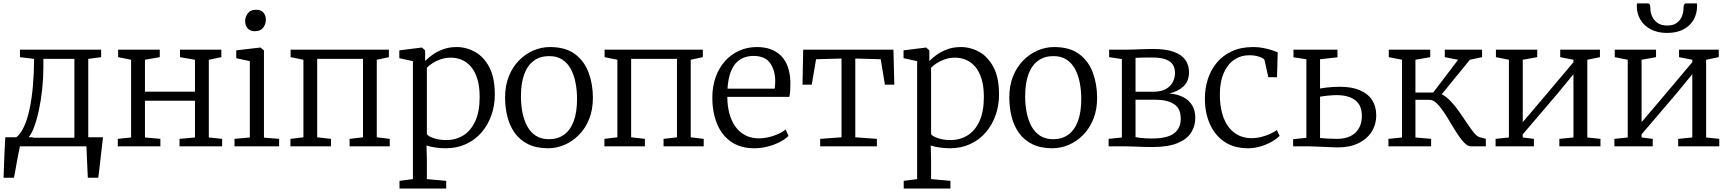

<svg xmlns="http://www.w3.org/2000/svg" viewBox="-22 -840 9928 1102"><path d="M53.5 0V-50H69.5Q96.5 -70.5 116.2 -114Q136 -157.5 148.5 -217.8Q161 -278 167.2 -350.5Q173.5 -423 173.5 -502L92.5 -512V-555H558.5V-512L484.5 -502V0ZM140 -49.5H405V-502H227V-454Q227 -392 220.2 -328.8Q213.5 -265.5 201.5 -209.2Q189.5 -153 173.8 -111Q158 -69 140 -49.5ZM-1.5 180Q0 141.5 1.2 103Q2.5 64.5 4.2 25.5Q6 -13.5 8.5 -52H168.5L94.5 -8.5Q89.5 12 84 40Q78.5 68 73.5 96.5Q68.5 125 64.5 147.5Q60.5 170 58 180ZM482 180Q481 157.5 480 135Q479 112.5 478 90Q477 67.5 476 45Q475 22.5 474 0L439 -52H569Q566.5 -29 563.8 -5.8Q561 17.5 558.5 40.8Q556 64 553.2 87.2Q550.5 110.5 547.8 133.8Q545 157 542 180Z M654 0V-43L730.5 -51V-497L656 -512V-555H895V-512L810 -497V-314H1097V-497L1011 -512V-555H1248.5V-512L1176.5 -497V-51L1253 -43V0H1008.5V-43L1097 -51V-262H810V-51L898.5 -43V0Z M1412 -51V-489L1334 -506V-551L1471 -567H1473L1493 -551V-50L1580 -43V0H1324V-43ZM1440.5 -661Q1413 -661 1399 -677.5Q1385 -694 1385 -718.5Q1385 -743 1400.2 -763.5Q1415.5 -784 1447.5 -784H1448.5Q1476 -784 1490 -767.5Q1504 -751 1504 -726.5Q1504 -702 1488.8 -681.5Q1473.5 -661 1441.5 -661Z M1645 0V-43L1719.5 -52V-497L1646 -512V-555H2210V-512L2140.5 -497V-52L2215 -43V0H1984.5V-43L2061.5 -52V-502H1798.5V-52L1877.5 -43V0Z M2818 -298Q2818 -233.5 2798 -177.5Q2778 -121.5 2741 -79Q2704 -36.5 2652 -12.8Q2600 11 2536 11Q2509 11 2477.8 6.8Q2446.5 2.5 2426 -5L2428 80V188L2539 198V242H2271V198L2348 188V-489L2270 -506V-551L2398 -567H2400L2418 -551V-490Q2435.5 -508 2461.8 -526.5Q2488 -545 2522.5 -557.5Q2557 -570 2599 -570Q2654.5 -570 2704.8 -542Q2755 -514 2786.5 -454Q2818 -394 2818 -298ZM2566 -509Q2534.5 -509 2507.5 -499.8Q2480.5 -490.5 2460 -477Q2439.5 -463.5 2428 -451V-70Q2435.5 -58 2467.2 -47Q2499 -36 2540 -36Q2593.5 -36 2636.8 -62.5Q2680 -89 2705.5 -143.8Q2731 -198.5 2731 -284Q2731 -343.5 2718 -386.2Q2705 -429 2682 -456.2Q2659 -483.5 2629.2 -496.2Q2599.5 -509 2566 -509Z M2877 -281Q2877 -349.5 2898.8 -403Q2920.5 -456.5 2957.5 -493.8Q2994.5 -531 3040.2 -550.5Q3086 -570 3134 -570Q3223.5 -570 3277.8 -529.8Q3332 -489.5 3356.5 -423Q3381 -356.5 3381 -278Q3381 -210 3359.2 -156.2Q3337.5 -102.5 3300.5 -65.2Q3263.5 -28 3217.8 -8.5Q3172 11 3124 11Q3057 11 3009.8 -12.2Q2962.5 -35.5 2933.2 -76Q2904 -116.5 2890.5 -169.2Q2877 -222 2877 -281ZM3129 -41Q3179.5 -41 3215.5 -67Q3251.5 -93 3270.8 -144.5Q3290 -196 3290 -272Q3290 -321.5 3281.2 -366Q3272.5 -410.5 3253.8 -444.8Q3235 -479 3204.5 -498.5Q3174 -518 3130 -518Q3079 -518 3042.8 -492Q3006.5 -466 2987.2 -414.8Q2968 -363.5 2968 -287Q2968 -237 2977 -192.5Q2986 -148 3005 -113.8Q3024 -79.5 3054.8 -60.2Q3085.5 -41 3129 -41Z M3447 0V-43L3521.5 -52V-497L3448 -512V-555H4012V-512L3942.5 -497V-52L4017 -43V0H3786.5V-43L3863.5 -52V-502H3600.5V-52L3679.5 -43V0Z M4307.5 11Q4228.5 11 4174.8 -26Q4121 -63 4093.8 -128.8Q4066.5 -194.5 4066.5 -280Q4066.5 -344.5 4085.8 -397.8Q4105 -451 4139.5 -489.5Q4174 -528 4220.8 -549Q4267.5 -570 4322.5 -570Q4411 -570 4461 -519.5Q4511 -469 4514.5 -372Q4514.5 -343.5 4513.5 -322Q4512.5 -300.5 4508.5 -284H4152.5Q4152.5 -233.5 4164 -190Q4175.5 -146.5 4198.2 -114.2Q4221 -82 4255 -64Q4289 -46 4333.5 -46Q4376.5 -46 4420.5 -61.5Q4464.5 -77 4487.5 -97L4503.5 -60Q4484.5 -40.5 4453.2 -24.5Q4422 -8.5 4384 1.2Q4346 11 4307.5 11ZM4153.5 -331H4424.5Q4425.5 -338 4426.2 -347.2Q4427 -356.5 4427.2 -364.5Q4427.5 -372.5 4427.5 -375Q4427 -436.5 4398.2 -477.8Q4369.5 -519 4302.5 -519Q4272.5 -519 4246.8 -509Q4221 -499 4201.2 -477Q4181.5 -455 4169.2 -419Q4157 -383 4153.5 -331Z M4685.5 0V-43L4808 -52V-504L4662 -500L4637 -354H4584L4588 -555H5106L5111 -354H5057L5033 -500L4887 -504V-52L5011 -43V0Z M5712 -298Q5712 -233.5 5692 -177.5Q5672 -121.5 5635 -79Q5598 -36.5 5546 -12.8Q5494 11 5430 11Q5403 11 5371.8 6.8Q5340.5 2.5 5320 -5L5322 80V188L5433 198V242H5165V198L5242 188V-489L5164 -506V-551L5292 -567H5294L5312 -551V-490Q5329.5 -508 5355.8 -526.5Q5382 -545 5416.5 -557.5Q5451 -570 5493 -570Q5548.5 -570 5598.8 -542Q5649 -514 5680.5 -454Q5712 -394 5712 -298ZM5460 -509Q5428.5 -509 5401.5 -499.8Q5374.5 -490.5 5354 -477Q5333.5 -463.5 5322 -451V-70Q5329.5 -58 5361.2 -47Q5393 -36 5434 -36Q5487.5 -36 5530.8 -62.5Q5574 -89 5599.5 -143.8Q5625 -198.5 5625 -284Q5625 -343.5 5612 -386.2Q5599 -429 5576 -456.2Q5553 -483.5 5523.2 -496.2Q5493.5 -509 5460 -509Z M5771 -281Q5771 -349.5 5792.8 -403Q5814.5 -456.5 5851.5 -493.8Q5888.5 -531 5934.2 -550.5Q5980 -570 6028 -570Q6117.5 -570 6171.8 -529.8Q6226 -489.5 6250.5 -423Q6275 -356.5 6275 -278Q6275 -210 6253.2 -156.2Q6231.5 -102.5 6194.5 -65.2Q6157.5 -28 6111.8 -8.5Q6066 11 6018 11Q5951 11 5903.8 -12.2Q5856.5 -35.5 5827.2 -76Q5798 -116.5 5784.5 -169.2Q5771 -222 5771 -281ZM6023 -41Q6073.5 -41 6109.5 -67Q6145.5 -93 6164.8 -144.5Q6184 -196 6184 -272Q6184 -321.5 6175.2 -366Q6166.5 -410.5 6147.8 -444.8Q6129 -479 6098.5 -498.5Q6068 -518 6024 -518Q5973 -518 5936.8 -492Q5900.5 -466 5881.2 -414.8Q5862 -363.5 5862 -287Q5862 -237 5871 -192.5Q5880 -148 5899 -113.8Q5918 -79.5 5948.8 -60.2Q5979.5 -41 6023 -41Z M6590 4Q6568.5 4 6538.5 3Q6508.5 2 6481.2 1Q6454 0 6439.5 0H6341V-43L6417 -51V-501L6344 -512V-555H6450Q6466.5 -555 6490.8 -556Q6515 -557 6542.2 -558Q6569.5 -559 6594.5 -559Q6670.5 -559 6716 -542.2Q6761.5 -525.5 6782 -495.5Q6802.5 -465.5 6802.5 -426Q6802.5 -374.5 6771.5 -345Q6740.5 -315.5 6689.5 -303.5Q6737 -299.5 6770.2 -282Q6803.5 -264.5 6821 -234.8Q6838.5 -205 6838.5 -164Q6838.5 -116 6814 -78Q6789.5 -40 6735 -18Q6680.5 4 6590 4ZM6587 -45Q6678 -45 6716.5 -74.5Q6755 -104 6755 -158Q6755 -219 6715.2 -243.2Q6675.5 -267.5 6612.5 -267.5H6495.5V-53Q6504 -51 6518.5 -49.2Q6533 -47.5 6550.8 -46.2Q6568.5 -45 6587 -45ZM6495.5 -313.5H6596Q6642 -313.5 6669.5 -329Q6697 -344.5 6709.5 -369.2Q6722 -394 6722 -422Q6722 -447.5 6710.5 -467.2Q6699 -487 6670.2 -498.5Q6641.5 -510 6589.5 -510Q6566 -510 6541.8 -509.5Q6517.5 -509 6495.5 -508Z M6893.5 -271Q6893 -330.5 6910 -384.2Q6927 -438 6961.5 -479.8Q6996 -521.5 7048.5 -545.8Q7101 -570 7171.5 -570Q7200.5 -570 7227.8 -564.8Q7255 -559.5 7276.8 -552.5Q7298.5 -545.5 7311.5 -540L7307.5 -397H7257.5L7236.5 -493Q7235 -501 7221.8 -507.8Q7208.5 -514.5 7189.5 -518.8Q7170.5 -523 7150.5 -523Q7099 -523 7060.8 -496.2Q7022.5 -469.5 7001.2 -420Q6980 -370.5 6979.5 -302Q6979 -237 6992.8 -188.8Q7006.5 -140.5 7031 -109.2Q7055.5 -78 7088.5 -62.5Q7121.5 -47 7159.5 -47Q7190 -47 7218 -54.2Q7246 -61.5 7268.8 -72Q7291.5 -82.5 7306.5 -93L7322.5 -60Q7304 -41.5 7274.8 -25.2Q7245.5 -9 7210.8 1Q7176 11 7141.5 11Q7060.5 11 7005.5 -26.5Q6950.5 -64 6922.2 -128Q6894 -192 6893.5 -271Z M7400 0V-41L7476 -49V-500L7402 -511V-555H7654.5V-511L7554.5 -500V-332Q7569.5 -335 7588.8 -337.2Q7608 -339.5 7628.8 -340.8Q7649.5 -342 7668.5 -342Q7737 -342 7783.5 -322Q7830 -302 7853.5 -265.5Q7877 -229 7877 -179Q7877 -125 7850.2 -83.2Q7823.5 -41.5 7774.2 -17.8Q7725 6 7657.5 6Q7643 6 7620.5 5Q7598 4 7573.5 3Q7549 2 7527.8 1Q7506.5 0 7493.5 0ZM7651.5 -43Q7721 -43 7757.8 -78.8Q7794.5 -114.5 7794.5 -174Q7794.5 -237 7755.8 -265.5Q7717 -294 7650.5 -294Q7626.5 -294 7600 -291.2Q7573.5 -288.5 7554.5 -285V-48Q7574 -46 7599.2 -44.5Q7624.5 -43 7651.5 -43Z M7947 0V-43L8025 -51V-497L7949 -512V-555H8187V-512L8102 -497V-309H8204L8347 -497L8270.5 -512V-555H8484.5V-512L8414.5 -497L8253 -299Q8280.5 -285 8306 -257.5Q8331.5 -230 8354.8 -196.8Q8378 -163.5 8398.8 -132Q8419.5 -100.5 8437.2 -78.8Q8455 -57 8469.5 -53L8506 -43V0H8421.5Q8403 0 8383.8 -19.2Q8364.5 -38.5 8344.5 -69Q8324.5 -99.5 8304.5 -133.5Q8284.5 -167.5 8264 -198Q8243.5 -228.5 8223.2 -247.8Q8203 -267 8183 -267H8102V-51L8192 -43V0Z M8562 0V-43L8638.5 -51V-497L8564 -512V-555H8801V-512L8718 -497V-139L8799 -234L9009 -483V-497L8933 -512V-555H9161V-512L9088.5 -497V-51L9164 -43V0H8928V-43L9009 -51V-414L8919.5 -305L8718 -69V-51L8782 -43V0Z M9244 0V-43L9320.5 -51V-497L9246 -512V-555H9483V-512L9400 -497V-139L9481 -234L9691 -483V-497L9615 -512V-555H9843V-512L9770.5 -497V-51L9846 -43V0H9610V-43L9691 -51V-414L9601.5 -305L9400 -69V-51L9464 -43V0ZM9435.5 -820.5Q9445.5 -820.5 9448 -811Q9450.5 -801.5 9450.5 -790Q9450.5 -769 9460 -746.8Q9469.5 -724.5 9490.8 -709Q9512 -693.5 9547.5 -693.5Q9582 -693.5 9602.5 -709Q9623 -724.5 9631.8 -746.8Q9640.5 -769 9640.5 -790Q9640.5 -801.5 9643.2 -811Q9646 -820.5 9655.5 -820.5H9717.5Q9717.5 -816.5 9718 -812.8Q9718.5 -809 9718.5 -805.5Q9718.5 -762 9698.8 -727Q9679 -692 9640.5 -671.5Q9602 -651 9546.5 -651Q9492 -651 9453 -671.5Q9414 -692 9393.2 -727Q9372.5 -762 9372.5 -805.5Q9372.5 -809 9373 -812.8Q9373.5 -816.5 9373.5 -820.5Z"/></svg>

Font: Merriweather 7pt Light
Style: Regular
Weight: 300
Designer: Eben Sorkin
Foundry: Eben Sorkin
Version: Version 2.200;gftools[0.9.31]